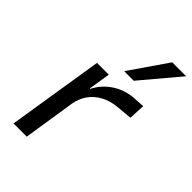

<svg xmlns="http://www.w3.org/2000/svg" viewBox="-225 -846 935 935"><g transform="rotate(45 242.5 -378.5)"><path d="M53 0 132 -496H213L195 -383H198Q224 -435 274 -467.5Q324 -500 389 -503L440 -506L436 -422L357 -415Q309 -411 273 -391.5Q237 -372 215 -341Q193 -310 186 -270L144 0ZM254 -561 389 -757H485L320 -561Z"/></g></svg>

Font: Nunito Sans 7pt
Style: Italic
Weight: 400
Italic angle: -9°
Designer: Vernon Adams
Foundry: Vernon Adams
Version: Version 3.101;gftools[0.9.27]